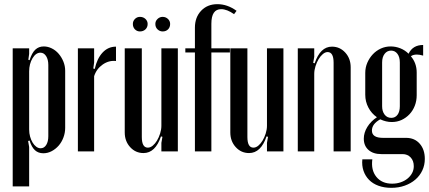

<svg xmlns="http://www.w3.org/2000/svg" viewBox="-20 -727 2060 922"><path d="M116 -440 122 -438Q133 -473 149.5 -488.5Q166 -504 190 -504Q210 -504 229 -494.5Q248 -485 262 -468.5Q276 -452 284.5 -431Q293 -410 293 -387V-113Q293 -89 284.5 -66.5Q276 -44 261.5 -27.5Q247 -11 228 -1Q209 9 188 9Q164 9 148 -5.5Q132 -20 122 -52L115 -50L120 -21V168H41V-495H120V-468ZM120 -105Q120 -87 124.5 -71Q129 -55 136.5 -42.5Q144 -30 154 -22.5Q164 -15 175 -15Q192 -15 202 -31Q212 -47 212 -73V-415Q212 -441 201.5 -457.5Q191 -474 174 -474Q152 -474 136 -447Q120 -420 120 -384Z M432 -495V-427L428 -398L435 -396Q446 -446 472.5 -474.5Q499 -503 537 -503V-434Q503 -438 473 -417Q443 -396 432 -361V0H354V-495Z M753 -72Q726 8 669 8Q631 8 605 -20.5Q579 -49 579 -91V-495H661V-69Q661 -18 690 -18Q702 -18 713.5 -27.5Q725 -37 734 -52Q743 -67 749 -86Q755 -105 755 -123V-495H834V0H755V-41L760 -70ZM618 -612Q618 -626 628 -636Q638 -646 652 -646Q668 -646 678.5 -636Q689 -626 689 -612Q689 -596 678.5 -586Q668 -576 652 -576Q638 -576 628 -586Q618 -596 618 -612ZM726 -612Q726 -626 736.5 -636Q747 -646 761 -646Q776 -646 786.5 -636Q797 -626 797 -612Q797 -596 787 -586Q777 -576 761 -576Q747 -576 736.5 -586Q726 -596 726 -612Z M916 -495V-594Q916 -644 946 -675.5Q976 -707 1024 -707Q1072 -707 1116 -675L1104 -659Q1070 -683 1042 -683Q995 -683 995 -613V-495H1084V-475H995V0H916V-475H870V-495Z M1260 -72Q1233 8 1176 8Q1138 8 1112 -20.5Q1086 -49 1086 -91V-495H1168V-69Q1168 -18 1197 -18Q1209 -18 1220.5 -27.5Q1232 -37 1241 -52Q1250 -67 1256 -86Q1262 -105 1262 -123V-495H1341V0H1262V-41L1267 -70Z M1491 -423Q1518 -503 1574 -503Q1612 -503 1638 -474.5Q1664 -446 1664 -404V0H1582V-426Q1582 -477 1553 -477Q1542 -477 1530.5 -467.5Q1519 -458 1510 -443Q1501 -428 1495 -409Q1489 -390 1489 -372V0H1410V-495H1489V-454L1484 -425Z M1859 175Q1825 175 1797.5 165Q1770 155 1752 136.5Q1734 118 1725.5 93Q1717 68 1720 38H1768Q1761 90 1787.5 122.5Q1814 155 1863 155Q1885 155 1904 148.5Q1923 142 1937 130.5Q1951 119 1959 104Q1967 89 1967 71Q1967 45 1952 29Q1937 13 1913 13H1811Q1772 13 1749.5 -7Q1727 -27 1727 -61Q1727 -90 1744 -117.5Q1761 -145 1790 -164Q1764 -182 1749 -210.5Q1734 -239 1734 -272V-377Q1734 -403 1744 -426Q1754 -449 1770.5 -466.5Q1787 -484 1809 -494Q1831 -504 1856 -504Q1880 -504 1902.5 -495Q1925 -486 1942 -469Q1962 -511 2012 -511V-460Q1995 -465 1982 -465Q1964 -465 1953 -457Q1981 -424 1981 -379V-270Q1981 -243 1972 -219.5Q1963 -196 1946.5 -178.5Q1930 -161 1908.5 -151Q1887 -141 1861 -141Q1834 -141 1806 -154Q1766 -132 1766 -100Q1766 -65 1819 -65H1930Q1971 -65 1995.5 -37Q2020 -9 2020 36Q2020 66 2008 91.5Q1996 117 1974.5 135.5Q1953 154 1923.5 164.5Q1894 175 1859 175ZM1815 -217Q1815 -192 1827 -176.5Q1839 -161 1859 -161Q1878 -161 1889 -176Q1900 -191 1900 -217V-427Q1900 -453 1888.5 -468.5Q1877 -484 1858 -484Q1839 -484 1827 -468.5Q1815 -453 1815 -427Z"/></svg>

Font: Moniqa SemBd Narrow Heading
Style: Regular
Weight: 600
Width: 4
Designer: Rajesh Rajput
Foundry: Rajesh Rajput
Version: Version 1.000